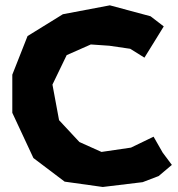

<svg xmlns="http://www.w3.org/2000/svg" viewBox="-20 -707 685 738"><path d="M609.4 -605.5 558.6 -644.5 402.3 -686.5 221.7 -652.3 85.9 -568.4 27.3 -419.9V-273.4L108.4 -99.6L228.5 -8.8L375 11.7L528.3 -6.8L589.8 -30.3L640.6 -73.2L605.5 -120.1L570.3 -181.6L483.4 -139.6L370.1 -123L285.2 -161.1L207 -245.1L181.6 -381.8L236.3 -495.1L329.1 -536.1L400.4 -531.2L480.5 -519.5L535.2 -485.4L578.1 -554.7Z"/></svg>

Font: MaokenAssortedSans-TC
Style: Regular
Weight: 500
Version: Version 0.83